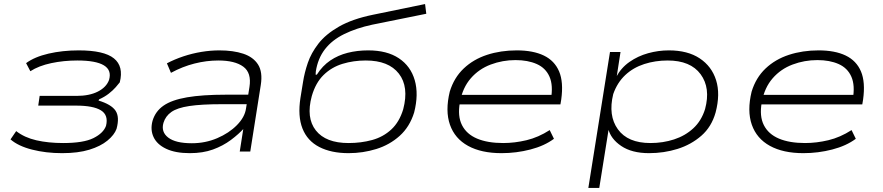

<svg xmlns="http://www.w3.org/2000/svg" viewBox="-20 -749 4363 949"><path d="M287 8Q207 8 138.5 -9.5Q70 -27 32 -60L60 -101Q101 -69 160 -55.5Q219 -42 292 -42Q393 -42 442 -66.5Q491 -91 504 -127Q517 -180 479 -203.5Q441 -227 356 -227H169L176 -275H358Q422 -275 464 -296.5Q506 -318 519 -354Q533 -402 493.5 -426Q454 -450 362 -450Q295 -450 233.5 -437Q172 -424 130 -397L109 -437Q151 -468 220 -484Q289 -500 369 -500Q494 -500 543 -460.5Q592 -421 572 -342Q566 -334 552 -318Q538 -302 517.5 -286Q497 -270 470 -258L467 -252Q530 -233 551 -202Q572 -171 556 -112Q545 -82 511 -54Q477 -26 421.5 -9Q366 8 287 8Z M918 8Q847 8 801.5 -13.5Q756 -35 739 -71.5Q722 -108 734 -152Q748 -199 788.5 -227Q829 -255 904.5 -268Q980 -281 1097 -281H1223L1215 -234H1076Q976 -234 916 -225Q856 -216 827 -195.5Q798 -175 788 -142Q775 -97 811.5 -69Q848 -41 928 -41Q995 -41 1053.5 -66Q1112 -91 1151 -130.5Q1190 -170 1196 -213L1213 -319Q1224 -389 1182.5 -419.5Q1141 -450 1059 -450Q1001 -450 941.5 -435Q882 -420 825 -389L805 -436Q843 -456 886.5 -470.5Q930 -485 975.5 -492.5Q1021 -500 1064 -500Q1133 -500 1182.5 -483.5Q1232 -467 1255.5 -430Q1279 -393 1269 -329L1217 0H1165L1183 -115L1187 -116Q1160 -86 1121 -57Q1082 -28 1032.5 -10Q983 8 918 8Z M1703 8Q1617 8 1558 -22.5Q1499 -53 1475 -114Q1451 -175 1465 -265L1478 -345Q1485 -390 1501.5 -438.5Q1518 -487 1554 -533.5Q1590 -580 1655.5 -617.5Q1721 -655 1823 -676L2081 -729L2087 -681L1820 -627Q1741 -610 1681 -580.5Q1621 -551 1586 -505.5Q1551 -460 1541 -396L1540 -380H1546Q1574 -424 1612.5 -450Q1651 -476 1698.5 -488Q1746 -500 1800 -500Q1893 -500 1951.5 -461Q2010 -422 2030 -352.5Q2050 -283 2027 -193Q2005 -122 1955.5 -77.5Q1906 -33 1840 -12.5Q1774 8 1703 8ZM1703 -42Q1765 -42 1819.5 -57Q1874 -72 1914 -109Q1954 -146 1973 -209Q2002 -320 1951.5 -385Q1901 -450 1788 -450Q1727 -450 1673 -433.5Q1619 -417 1579.5 -378.5Q1540 -340 1521 -274Q1492 -167 1541 -104.5Q1590 -42 1703 -42Z M2459 8Q2359 8 2293.5 -28Q2228 -64 2204 -132.5Q2180 -201 2203 -296Q2224 -365 2272 -410.5Q2320 -456 2387.5 -478Q2455 -500 2534 -500Q2615 -500 2668 -474.5Q2721 -449 2743.5 -396Q2766 -343 2754 -257L2750 -233H2229L2236 -280H2734L2703 -258Q2715 -327 2696 -370Q2677 -413 2633 -432.5Q2589 -452 2528 -452Q2464 -452 2405.5 -430Q2347 -408 2307 -362Q2267 -316 2254 -247L2253 -242Q2241 -175 2263.5 -130.5Q2286 -86 2338 -64Q2390 -42 2467 -42Q2524 -42 2582.5 -56Q2641 -70 2697 -106L2718 -63Q2671 -28 2601.5 -10Q2532 8 2459 8Z M2888 180 2995 -492H3047L3028 -369H3026Q3050 -414 3091.5 -443Q3133 -472 3183.5 -486Q3234 -500 3286 -500Q3379 -500 3438.5 -460.5Q3498 -421 3519.5 -352.5Q3541 -284 3517 -193Q3497 -122 3446.5 -78Q3396 -34 3329 -13Q3262 8 3188 8Q3103 8 3050.5 -27.5Q2998 -63 2986 -114H2989L2942 180ZM3195 -42Q3257 -42 3312 -60Q3367 -78 3407 -115Q3447 -152 3465 -210Q3493 -314 3443 -382Q3393 -450 3280 -450Q3219 -450 3164.5 -432.5Q3110 -415 3070.5 -378Q3031 -341 3011 -284Q2985 -178 3034 -110Q3083 -42 3195 -42Z M3951 8Q3851 8 3785.5 -28Q3720 -64 3696 -132.5Q3672 -201 3695 -296Q3716 -365 3764 -410.5Q3812 -456 3879.5 -478Q3947 -500 4026 -500Q4107 -500 4160 -474.5Q4213 -449 4235.5 -396Q4258 -343 4246 -257L4242 -233H3721L3728 -280H4226L4195 -258Q4207 -327 4188 -370Q4169 -413 4125 -432.5Q4081 -452 4020 -452Q3956 -452 3897.5 -430Q3839 -408 3799 -362Q3759 -316 3746 -247L3745 -242Q3733 -175 3755.5 -130.5Q3778 -86 3830 -64Q3882 -42 3959 -42Q4016 -42 4074.5 -56Q4133 -70 4189 -106L4210 -63Q4163 -28 4093.5 -10Q4024 8 3951 8Z"/></svg>

Font: Nunito Sans 7pt Expanded ExtraLight
Style: Italic
Weight: 250
Width: 7
Italic angle: -9°
Designer: Vernon Adams
Foundry: Vernon Adams
Version: Version 3.101;gftools[0.9.27]